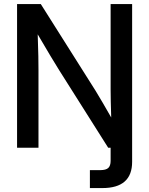

<svg xmlns="http://www.w3.org/2000/svg" viewBox="-20 -748 755 972"><path d="M435.1 204.1V113.3H487.3Q516.1 113.3 528.1 102.3Q540 91.3 540 66.4V0H527.8L279.3 -393.1Q264.2 -417 235.6 -464.6Q207 -512.2 170.9 -574.2Q173.3 -510.3 174.1 -464.1Q174.8 -418 174.8 -393.6V0H66.4V-727.5H186.5L464.4 -287.6Q477.1 -267.1 499 -229.5Q521 -191.9 543 -153.3Q541.5 -192.9 540.8 -233.6Q540 -274.4 540 -294.4V-727.5H648.9V71.3Q648.9 204.1 498 204.1Z"/></svg>

Font: Inter Display Medium
Style: Regular
Weight: 500
Designer: Rasmus Andersson
Foundry: rsms
Version: Version 4.001;git-9221beed3